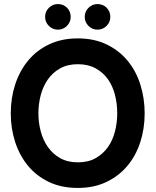

<svg xmlns="http://www.w3.org/2000/svg" viewBox="-20 -908 766 945"><path d="M265 -762Q239 -762 220.5 -780.5Q202 -799 202 -825Q202 -851 220.5 -869.5Q239 -888 265 -888Q291 -888 310 -870Q328 -851 328 -825Q328 -799 309.5 -780.5Q291 -762 265 -762ZM460 -762Q434 -762 415.5 -780.5Q397 -799 397 -825Q397 -851 415.5 -869.5Q434 -888 460 -888Q486 -888 505 -870Q523 -851 523 -825Q523 -799 504.5 -780.5Q486 -762 460 -762ZM363 17Q282 17 220.5 -12.5Q159 -42 117.5 -92.5Q76 -143 54.5 -209.5Q33 -276 33 -350Q33 -426 55 -493Q77 -560 119 -610.5Q161 -661 222.5 -690Q284 -719 363 -719Q444 -719 505.5 -689Q567 -659 608.5 -608.5Q650 -558 671 -491Q692 -424 692 -350Q692 -274 670 -207Q648 -140 606 -90.5Q564 -41 503 -12Q442 17 363 17ZM363 -109Q415 -109 451.5 -130Q488 -151 511.5 -184.5Q535 -218 546 -261.5Q557 -305 557 -350Q557 -397 546 -440.5Q535 -484 511.5 -517.5Q488 -551 451 -571.5Q414 -592 363 -592Q312 -592 275 -571Q238 -550 214.5 -515.5Q191 -481 180 -438Q169 -395 169 -350Q169 -305 180.5 -261.5Q192 -218 216 -184Q240 -150 276.5 -129.5Q313 -109 363 -109Z"/></svg>

Font: Higure Gothic Black
Style: Regular
Weight: 900
Designer: Yoshimichi Ohira
Foundry: Positype
Version: Version 1.000